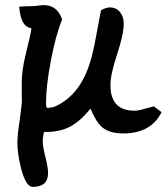

<svg xmlns="http://www.w3.org/2000/svg" viewBox="-20 -486 652 751"><path d="M103 -376Q61 -380 55 -460Q83 -462 107 -462Q115 -462 129.5 -464Q144 -466 151 -466Q204 -466 223 -410Q198 -349 179 -249Q160 -149 160 -82Q160 -64 166 -64Q187 -64 209 -76Q271 -110 305 -176Q332 -225 349 -308Q362 -377 375 -446Q396 -457 409 -457Q435 -457 449.5 -438.5Q464 -420 464 -394Q464 -352 438 -273.5Q412 -195 412 -153Q412 -53 506 -53Q521 -53 544 -60Q573 -68 582 -70L612 -47Q570 36 462 36Q409 36 380 12Q356 -8 334 -61Q294 -12 255 9Q211 32 152 30Q147 52 147 65Q147 86 157.5 127.5Q168 169 168 191Q168 245 108 245Q81 245 62 171Q48 114 48 73Q48 43 56 -8Q64 -68 66 -90Q65 -82 65 -161Q65 -213 81 -275Q100 -351 103 -376Z"/></svg>

Font: Wortlaut AH
Style: SemiBold
Weight: 600
Designer: Andreas Höfeld
Foundry: Fontgrube AH
Version: Version 2.59